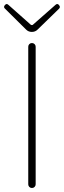

<svg xmlns="http://www.w3.org/2000/svg" viewBox="-31 -941 319 961"><path d="M110.4 -18.6V-707Q110.4 -714.8 115.7 -720.2Q121.1 -725.6 128.9 -725.6Q136.7 -725.6 142.1 -720.2Q147.5 -714.8 147.5 -707V-18.6Q147.5 -10.7 142.1 -5.4Q136.7 0 128.9 0Q121.1 0 115.7 -5.4Q110.4 -10.7 110.4 -18.6ZM99.6 -793 -5.9 -897.5Q-10.7 -901.4 -10.7 -906.2Q-10.7 -911.1 -6.8 -915Q-2 -920.9 2 -920.9Q6.8 -920.9 10.7 -917L124 -816.4Q126 -815.4 128.9 -815.4Q131.8 -815.4 132.8 -816.4L247.1 -917Q251 -920.9 255.9 -920.9Q260.7 -920.9 264.6 -915Q268.6 -911.1 268.6 -906.2Q268.6 -901.4 264.6 -897.5L157.2 -793Q145.5 -781.2 128.4 -781.2Q111.3 -781.2 99.6 -793Z"/></svg>

Font: Gen Jyuu Gothic ExtraLight
Style: Regular
Weight: 100
Designer: [Source Han Sans]
Ryoko NISHIZUKA  (kana & ideographs); Paul D. Hunt (Latin, Greek & Cyrillic); Wenlong ZHANG  (bopomofo
Version: Version 1.002.20150607